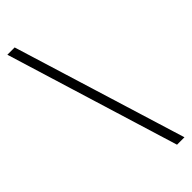

<svg xmlns="http://www.w3.org/2000/svg" viewBox="-312 -806 1005 1005"><g transform="rotate(-45 190.0 -303.5)"><path d="M365 177 69 -784H15L310 177Z"/></g></svg>

Font: Noto Serif CJK HK SemiBold
Style: Regular
Weight: 600
Designer: Ryoko NISHIZUKA 西塚涼子 (kana & ideographs); Frank Grießhammer (Latin, Greek & Cyrillic); Wenlong ZHANG 张文龙 (bopomofo); San
Foundry: Adobe
Version: Version 2.001;hotconv 1.1.0;makeotfexe 2.6.0